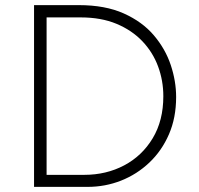

<svg xmlns="http://www.w3.org/2000/svg" viewBox="-20 -730 776 750"><path d="M113 0V-710H288Q391 -710 463.5 -677.5Q536 -645 581 -592Q626 -539 647 -476Q668 -413 668 -351Q668 -270 640 -205.5Q612 -141 563.5 -95Q515 -49 453 -24.5Q391 0 322 0ZM162 -47H309Q395 -47 465 -84Q535 -121 576.5 -190Q618 -259 618 -354Q618 -415 597.5 -470.5Q577 -526 536 -569Q495 -612 435 -637Q375 -662 295 -662H162Z"/></svg>

Font: Synthetic Light
Style: Regular
Weight: 300
Designer: Santiago Orozco
Foundry: Typemade
Version: Version 2.000; ttfautohint (v1.8.4.7-5d5b)